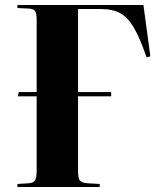

<svg xmlns="http://www.w3.org/2000/svg" viewBox="-20 -750 638 770"><path d="M49.8 0V-12.2L96.2 -15.1Q114.7 -16.6 120.8 -27.3Q127 -38.1 127 -68.8V-363.8H51.8L55.2 -380.9H127V-670.9Q127 -696.8 120.1 -706.1Q113.3 -715.3 91.8 -715.8L49.8 -717.8V-730H555.2L583 -523.9L567.9 -520Q540.5 -599.1 516.4 -639.9Q492.2 -680.7 461.9 -697.3Q431.6 -713.9 383.8 -713.9H293V-380.9H425.8V-363.8H293V-64.9Q293 -36.6 300 -26.6Q307.1 -16.6 331.1 -15.1L379.9 -12.2V0Z"/></svg>

Font: Display Regular
Style: Bold
Weight: 700
Designer: Latin by Veronika Burian and Jose Scaglione. Greek by Irene Vlachou. Cyrillic by Vera Evstafieva.
Foundry: TypeTogether
Version: Version 3.002